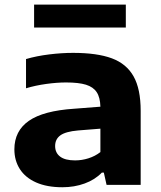

<svg xmlns="http://www.w3.org/2000/svg" viewBox="-20 -778 676 808"><path d="M572 -311.5V0H428.5L417 -51.5H408.5Q379.5 -21.5 336.2 -5.8Q293 10 242.5 10Q177.5 10 132 -10.2Q86.5 -30.5 63.5 -66.5Q40.5 -102.5 40.5 -149.5Q40.5 -227 101.5 -269.5Q162.5 -312 293 -320.5L402.5 -329Q401.5 -368 387 -390Q372.5 -412 341.8 -421.5Q311 -431 258 -431Q220.5 -431 175 -424.8Q129.5 -418.5 89.5 -406.5V-529.5Q134 -542.5 186.8 -549Q239.5 -555.5 287.5 -555.5Q389 -555.5 450.8 -532.5Q512.5 -509.5 542.2 -456.5Q572 -403.5 572 -311.5ZM402.5 -138V-236.5L308.5 -229Q256.5 -224.5 234.2 -208.5Q212 -192.5 212 -163.5Q212 -135 233 -119Q254 -103 296 -103Q324.5 -103 352.2 -111.8Q380 -120.5 402.5 -138ZM123.5 -662V-758.5H509.5V-662Z"/></svg>

Font: Encode Sans Expanded
Style: Bold
Weight: 700
Width: 7
Designer: Multiple Designers
Foundry: Impallari Type
Version: Version 2.000